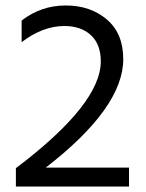

<svg xmlns="http://www.w3.org/2000/svg" viewBox="-20 -681 534 701"><path d="M451 0H38V-67Q348 -301 348 -457Q348 -519 312 -552.5Q276 -586 215 -586Q136 -586 59 -527V-606Q130 -661 220 -661Q310 -661 370 -610Q430 -559 430 -465Q430 -288 147 -69H451Z"/></svg>

Font: Hind Jalandhar
Style: Regular
Weight: 400
Designer: Namrata Goyal
Foundry: Indian Type Foundry
Version: Version 0.702;PS 1.0;hotconv 1.0.81;makeotf.lib2.5.63406